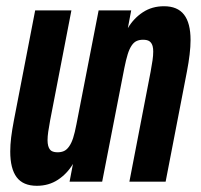

<svg xmlns="http://www.w3.org/2000/svg" viewBox="-20 -580 642 613"><path d="M97.7 13.2Q53.7 13.2 33.2 -14.2Q12.7 -41.5 12.7 -96.2Q12.7 -117.2 15.6 -141.4Q18.6 -165.5 24.4 -195.8L92.3 -546.9H208L140.1 -195.8Q136.2 -174.8 134 -159.4Q131.8 -144 131.8 -132.3Q131.8 -127.4 132.3 -123Q132.8 -118.7 133.8 -114.7Q137.2 -102.5 144.5 -98.1Q151.9 -93.8 164.1 -93.8Q175.3 -93.8 184.1 -97.7Q192.9 -101.6 200.2 -111.8Q208 -122.6 213.4 -139.2Q218.8 -155.8 224.1 -183.6L294.9 -546.9H398.9L388.2 -490.2Q406.7 -521.5 436 -540.8Q465.3 -560.1 503.4 -560.1Q546.9 -560.1 567.6 -533.2Q588.4 -506.3 588.4 -452.1Q588.4 -431.6 585.4 -406.2Q582.5 -380.9 576.7 -351.1L508.8 0H393.1L460.9 -351.1Q464.8 -372.1 467 -387.5Q469.2 -402.8 469.2 -415Q469.2 -419.9 468.8 -424.3Q468.3 -428.7 467.3 -432.6Q464.4 -442.9 457.5 -448Q450.7 -453.1 436.5 -453.1Q425.3 -453.1 416.5 -449.2Q407.7 -445.3 400.9 -435.5Q393.1 -424.3 387.7 -406.7Q382.3 -389.2 377 -362.8L306.2 0H202.1L212.9 -56.6Q194.3 -25.4 165 -6.1Q135.7 13.2 97.7 13.2Z"/></svg>

Font: Hack
Style: Bold Italic
Weight: 700
Italic angle: -11°
Monospace: yes
Designer: Christopher Simpkins
Foundry: Christopher Simpkins
Version: Version 2.017; ttfautohint (v1.4.1) -l 4 -r 80 -G 350 -x 0 -